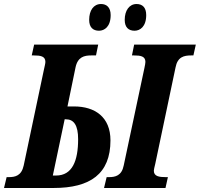

<svg xmlns="http://www.w3.org/2000/svg" viewBox="-40 -936 995 956"><path d="M630 -783C657 -783 688 -803 688 -861C688 -899 669 -916 640 -916C604 -916 581 -884 581 -837C581 -800 600 -783 630 -783ZM453 -783C480 -783 511 -803 511 -861C511 -899 491 -916 463 -916C426 -916 404 -884 404 -837C404 -800 423 -783 453 -783ZM-20 0H227C409 0 510 -70 510 -237C510 -354 432 -406 329 -406H296L336 -600C347 -653 380 -660 414 -660H438L449 -714H130L118 -660H128C162 -660 186 -656 186 -628C186 -620 182 -605 178 -586L78 -112C67 -61 36 -54 3 -54H-7ZM478 0H784L796 -54H786C752 -54 726 -58 726 -86C726 -92 729 -103 733 -120L834 -600C844 -653 876 -660 912 -660H923L935 -714H628L617 -660H627C660 -660 684 -656 684 -628C684 -622 682 -611 679 -597L576 -112C566 -61 534 -54 502 -54H491ZM223 -62 282 -342H288C328 -342 349 -312 349 -243C349 -135 320 -62 239 -62Z"/></svg>

Font: Noto Serif Condensed Extra
Style: Italic
Weight: 800
Width: 3
Italic angle: -12°
Designer: Monotype Design Team
Foundry: Monotype Imaging Inc.
Version: Version 1.901